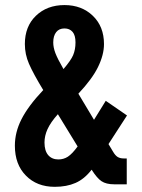

<svg xmlns="http://www.w3.org/2000/svg" viewBox="-20 -720 554 750"><path d="M439.5 -106.9Q449.2 -101.1 462.9 -101.1H475.1V0H426.8Q394.5 0 376.5 -12.2Q359.4 -23.4 337.9 -57.1Q309.6 -20.5 274.9 -5.4Q240.2 9.8 193.8 9.8Q124 9.8 81.1 -34.2Q38.1 -77.6 38.1 -150.9Q38.1 -203.1 63.5 -253.4Q89.8 -305.7 148.9 -368.2Q110.4 -431.6 93.3 -470.7Q77.1 -507.8 77.1 -547.9Q77.1 -616.7 120.1 -658.2Q163.6 -700.2 231.9 -700.2Q299.3 -700.2 342.8 -658.2Q386.2 -616.2 386.2 -547.9Q386.2 -505.9 362.8 -458Q339.8 -411.1 286.1 -354L347.2 -252L393.1 -326.2L476.1 -269L403.8 -157.2L421.9 -127Q430.2 -112.8 439.5 -106.9ZM199.7 -594.7Q188 -580.1 188 -554.2Q188 -534.7 196.3 -512.7Q205.1 -489.7 228 -450.2Q256.8 -483.9 265.6 -504.4Q274.9 -526.4 274.9 -554.2Q274.9 -582 263.7 -595.2Q252 -608.9 231.9 -608.9Q210.9 -608.9 199.7 -594.7ZM245.1 -107.9Q262.2 -119.1 283.2 -147.9L206.1 -273.9Q177.7 -242.2 165.5 -215.3Q153.8 -189.5 153.8 -163.1Q153.8 -130.9 168.5 -113.8Q183.1 -97.2 208 -97.2Q228.5 -97.2 245.1 -107.9Z"/></svg>

Font: D-DIN Condensed
Style: DINCondensed-Bold
Weight: 700
Width: 3
Designer: Charles Nix
Foundry: Datto Inc.
Version: Version 1.10